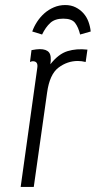

<svg xmlns="http://www.w3.org/2000/svg" viewBox="-20 -742 380 762"><path d="M180 -487Q185 -521 174.5 -534Q164 -547 138 -547Q131 -547 123.5 -546Q116 -545 105 -543L99 -496Q106 -499 110 -499Q121 -499 125.5 -492.5Q130 -486 128 -473L62 0H114L167 -375Q177 -447 212 -473.5Q247 -500 289 -500Q296 -500 304 -499Q312 -498 320 -496L327 -545Q284 -550 248 -539Q212 -528 180 -487ZM239 -722Q215 -722 194 -713Q173 -704 156.5 -689.5Q140 -675 127.5 -656Q115 -637 108 -617L147 -605Q161 -634 179.5 -651Q198 -668 231 -668Q265 -668 278 -651Q291 -634 298 -605L340 -617Q338 -637 331 -656Q324 -675 311 -689.5Q298 -704 280 -713Q262 -722 239 -722Z"/></svg>

Font: Secuela ExtLt
Style: Italic
Weight: 200
Italic angle: -8°
Designer: Fernando Haro
Foundry: deFharo
Version: Version 1.704